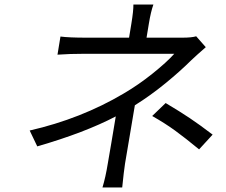

<svg xmlns="http://www.w3.org/2000/svg" viewBox="-20 -786 996 846"><path d="M144.2 -141 110.8 -210.9Q337.4 -262.8 524.9 -373.9Q590.9 -412.6 652.7 -462.2Q714.5 -511.7 747.9 -549H350.9Q287.3 -549 233.3 -545.1L246.4 -625Q284.1 -620 361.5 -620H548.7L558.9 -682.2Q568.2 -739 567.8 -766H655.9Q644.5 -734 636 -682.2L625.7 -620H783.7Q824.2 -620 844.5 -626.1L886.7 -578.1Q846.6 -543.3 823.2 -521Q773.8 -471.9 707.9 -418.1Q642 -364.3 574.2 -322.1Q566.8 -277.3 550.6 -181.6Q534.4 -85.9 530.9 -65Q525.6 -30.9 518.5 40.1H431.5Q445.3 -5.3 454.9 -65Q457.4 -78.8 470.7 -157Q484 -235.1 490.1 -273.1Q354 -201.7 144.2 -141ZM857.2 -127.8Q795.5 -178.6 751.8 -210.4Q708.1 -242.2 650.6 -274.9L709.9 -332Q773.1 -294.4 816.1 -265.6Q859 -236.9 916.9 -192.8Z"/></svg>

Font: Karasuma Gothic
Style: Italic
Weight: 400
Italic angle: -9.39999°
Designer: Rasmus Andersson / Ryoko Nishizuka
Foundry: Genbu
Version: Version 1.00